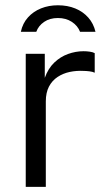

<svg xmlns="http://www.w3.org/2000/svg" viewBox="-20 -726 422 746"><path d="M80 0V-517H154V-423.5Q167 -460 190.8 -482.8Q214.5 -505.5 244.2 -516.2Q274 -527 304.5 -527Q317 -527 329 -525.2Q341 -523.5 348 -519.5V-443.5Q340 -447.5 326.8 -449Q313.5 -450.5 304.5 -450.5Q277 -452 251 -446.5Q225 -441 203.8 -427Q182.5 -413 170.2 -389.5Q158 -366 158 -332V0ZM351 -602.5Q343.5 -634.5 323.2 -657.5Q303 -680.5 272.8 -693Q242.5 -705.5 205 -705.5Q169.5 -705.5 139.5 -693.5Q109.5 -681.5 88.8 -658.5Q68 -635.5 61 -602.5H121Q129.5 -626 151.5 -641Q173.5 -656 205 -656Q236.5 -656 259.2 -641Q282 -626 291 -602.5Z"/></svg>

Font: Public Sans Thin Light
Style: Regular
Weight: 300
Version: Version 1.007